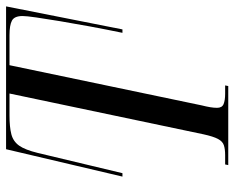

<svg xmlns="http://www.w3.org/2000/svg" viewBox="-88 -666 754 617"><g transform="rotate(-90 288.5 -357.0)"><path d="M67 0 69 -10H99Q118 -10 130.5 -14Q143 -18 151 -33Q159 -48 166 -80L297 -703H227Q189 -703 166 -697Q143 -691 129.5 -672Q116 -653 106 -612L41 -340H30L118 -714H577L503 -340H492Q503 -393 512.5 -444.5Q522 -496 529.5 -541Q537 -586 541.5 -617.5Q546 -649 546 -661Q546 -687 531.5 -695Q517 -703 484 -703H388L259 -86Q255 -70 253 -58Q251 -46 251 -36Q251 -20 263 -15Q275 -10 296 -10H323L321 0Z"/></g></svg>

Font: Noto Serif Display ExtraCondensed
Style: Italic
Weight: 400
Width: 2
Italic angle: -12°
Designer: Monotype Design Team
Foundry: Monotype Imaging Inc.
Version: Version 2.009